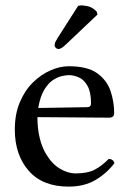

<svg xmlns="http://www.w3.org/2000/svg" viewBox="-20 -693 478 713"><path d="M270 -671Q276 -673 284 -673Q289 -673 305.5 -670Q322 -667 339 -650L342 -639L227 -530Q216 -519 209 -515Q202 -511 197 -511Q192 -511 187.5 -515Q183 -519 183 -524Q183 -532 185.5 -537Q188 -542 194 -552ZM235 0Q138 0 86.5 -59Q35 -118 35 -212Q35 -269 53.5 -313Q72 -357 102 -386.5Q132 -416 167 -431.5Q202 -447 235 -447Q305 -447 341 -421Q377 -395 390.5 -355Q404 -315 404 -273Q404 -256 385 -256L119 -258Q119 -215 127.5 -180.5Q136 -146 151 -121Q174 -83 203.5 -66Q233 -49 260 -49Q304 -49 330 -62Q356 -75 384 -103Q401 -102 405 -87Q375 -48 333.5 -24Q292 0 235 0ZM122 -292 303 -295Q318 -295 318 -309Q318 -351 305 -374Q292 -397 273 -405.5Q254 -414 235 -414Q226 -414 210 -410.5Q194 -407 176.5 -395.5Q159 -384 144 -359Q129 -334 122 -292Z"/></svg>

Font: Triodion
Style: Regular
Weight: 400
Version: Version 1.201; ttfautohint (v1.8.4.7-5d5b)